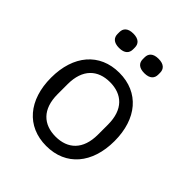

<svg xmlns="http://www.w3.org/2000/svg" viewBox="-201 -857 1001 1001"><g transform="rotate(45 300.0 -356.0)"><path d="M300 12C445 12 534 -94 534 -258C534 -422 445 -528 300 -528C155 -528 66 -422 66 -258C66 -94 155 12 300 12ZM300 -57C211 -57 151 -110 151 -221V-295C151 -406 211 -459 300 -459C389 -459 449 -406 449 -295V-221C449 -110 389 -57 300 -57ZM207 -618C248 -618 264 -638 264 -664V-678C264 -704 248 -724 207 -724C166 -724 150 -704 150 -678V-664C150 -638 166 -618 207 -618ZM393 -618C434 -618 450 -638 450 -664V-678C450 -704 434 -724 393 -724C352 -724 336 -704 336 -678V-664C336 -638 352 -618 393 -618Z"/></g></svg>

Font: IBM Plex Mono
Style: Regular
Weight: 400
Monospace: yes
Designer: Mike Abbink, Paul van der Laan, Pieter van Rosmalen
Foundry: Bold Monday
Version: Version 2.004